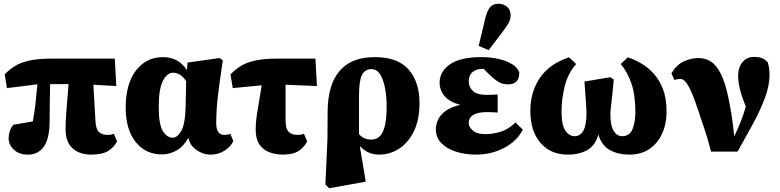

<svg xmlns="http://www.w3.org/2000/svg" viewBox="-20 -807 4152 1022"><path d="M17 -338 5 -411Q30 -437 59.5 -455.5Q89 -474 135.5 -484.5Q182 -495 256 -495H591L599 -349L477 -356L488 -165Q490 -122 505.5 -105.5Q521 -89 550 -89Q574 -89 586 -95L603 -55Q589 -25 557.5 -4.5Q526 16 464 16Q404 16 366.5 -17.5Q329 -51 329 -119Q329 -158 333 -211.5Q337 -265 345 -359H247Q246 -313 245 -261Q244 -209 244 -162Q244 -71 214 -27.5Q184 16 129 16Q81 16 53.5 -10.5Q26 -37 26 -71Q26 -90 32 -108.5Q38 -127 51 -143Q70 -146 98.5 -151Q127 -156 155 -161Q163 -205 169 -257.5Q175 -310 179 -358Z M825 -237Q825 -144 847 -109Q869 -74 899 -74Q924 -74 945 -110.5Q966 -147 968 -241L971 -375Q941 -420 901 -420Q870 -420 847.5 -377.5Q825 -335 825 -237ZM842 15Q755 15 702 -51.5Q649 -118 649 -234Q649 -360 703.5 -431.5Q758 -503 848 -503Q891 -503 923.5 -484Q956 -465 975 -433L978 -474L1148 -498L1166 -486Q1151 -386 1141 -305Q1131 -224 1131 -152Q1131 -89 1173 -89Q1194 -89 1206 -95L1222 -56Q1209 -27 1176 -5.5Q1143 16 1100 16Q1060 16 1024.5 -9.5Q989 -35 983 -74Q958 -28 920.5 -6.5Q883 15 842 15Z M1219 -338 1207 -411Q1232 -437 1261.5 -455.5Q1291 -474 1337.5 -484.5Q1384 -495 1458 -495H1659L1667 -349L1500 -356V-165Q1500 -122 1516.5 -105.5Q1533 -89 1562 -89Q1586 -89 1598 -95L1615 -55Q1601 -25 1571 -4.5Q1541 16 1486 16Q1447 16 1414 3.5Q1381 -9 1361 -38Q1341 -67 1341 -116Q1341 -144 1344 -171Q1347 -198 1354.5 -240Q1362 -282 1373 -353Z M1891 -298V-93Q1907 -75 1923 -69.5Q1939 -64 1957 -64Q1980 -64 1998.5 -79Q2017 -94 2027.5 -132.5Q2038 -171 2038 -243Q2038 -290 2030 -335Q2022 -380 2004.5 -409.5Q1987 -439 1957 -439Q1922 -439 1906.5 -407.5Q1891 -376 1891 -298ZM1712 175 1723 -66 1724 -214Q1725 -356 1787.5 -429.5Q1850 -503 1975 -503Q2097 -503 2155 -437Q2213 -371 2213 -258Q2213 -170 2183.5 -109Q2154 -48 2105 -16Q2056 16 1999 16Q1966 16 1940.5 4Q1915 -8 1895 -30L1927 160L1732 195Z M2513 16Q2456 16 2407.5 0.5Q2359 -15 2329.5 -45Q2300 -75 2300 -118Q2300 -144 2311.5 -169.5Q2323 -195 2351.5 -216Q2380 -237 2430 -249Q2375 -263 2347.5 -294.5Q2320 -326 2320 -367Q2320 -426 2375 -464.5Q2430 -503 2543 -503Q2592 -503 2635 -493Q2678 -483 2707.5 -464.5Q2737 -446 2744 -420Q2744 -358 2685 -358Q2669 -358 2655 -361.5Q2641 -365 2624 -377Q2607 -389 2582 -413L2554 -441Q2549 -440 2542 -440Q2515 -440 2495 -423Q2475 -406 2475 -373Q2475 -344 2497 -323Q2519 -302 2570 -302Q2585 -302 2595.5 -302.5Q2606 -303 2629 -304V-208Q2604 -210 2591 -210Q2578 -210 2567 -210Q2524 -210 2499.5 -195.5Q2475 -181 2475 -152Q2475 -131 2497 -112Q2519 -93 2564 -93Q2604 -93 2645.5 -106Q2687 -119 2724 -155L2763 -117Q2732 -56 2664 -20Q2596 16 2513 16ZM2528 -563 2563 -709Q2574 -753 2590 -770Q2606 -787 2633 -787Q2660 -787 2679 -771Q2698 -755 2698 -726Q2698 -704 2687.5 -685Q2677 -666 2657 -640L2581 -540Z M3002 16Q2911 16 2857 -46.5Q2803 -109 2803 -215Q2803 -319 2854.5 -393.5Q2906 -468 3009 -502L3047 -466Q3003 -417 2986 -348Q2969 -279 2969 -214Q2969 -141 2989.5 -111.5Q3010 -82 3039 -82Q3069 -82 3085.5 -112Q3102 -142 3102 -210Q3102 -221 3099 -261.5Q3096 -302 3091 -373L3228 -396L3247 -384Q3244 -346 3240 -309Q3236 -272 3232.5 -243.5Q3229 -215 3229 -201Q3229 -139 3246.5 -110.5Q3264 -82 3291 -82Q3332 -82 3347 -120Q3362 -158 3362 -211Q3362 -304 3340 -365.5Q3318 -427 3284 -466L3322 -502Q3358 -490 3394.5 -468.5Q3431 -447 3461 -413.5Q3491 -380 3509.5 -331Q3528 -282 3528 -214Q3528 -147 3504 -95Q3480 -43 3436 -13.5Q3392 16 3331 16Q3270 16 3226 -8.5Q3182 -33 3165 -91Q3149 -33 3106.5 -8.5Q3064 16 3002 16Z M3765 0Q3750 -58 3732.5 -112Q3715 -166 3696 -221Q3675 -285 3658.5 -321Q3642 -357 3628.5 -372Q3615 -387 3602 -387Q3585 -387 3570 -381L3554 -417Q3582 -463 3620.5 -480.5Q3659 -498 3699 -498Q3735 -498 3764.5 -479Q3794 -460 3817.5 -413Q3841 -366 3858 -283Q3869 -229 3876 -182.5Q3883 -136 3888 -81Q3904 -113 3920.5 -153.5Q3937 -194 3950 -240Q3928 -293 3918.5 -332.5Q3909 -372 3909 -402Q3909 -449 3932.5 -476.5Q3956 -504 3991 -504Q4020 -504 4036 -497.5Q4052 -491 4067 -475Q4072 -457 4074 -442.5Q4076 -428 4076 -407Q4076 -349 4049.5 -280Q4023 -211 3983.5 -139.5Q3944 -68 3906 0Z"/></svg>

Font: Source Serif 4 Black
Style: Regular
Weight: 900
Designer: Frank Grießhammer
Foundry: Adobe
Version: Version 4.005;hotconv 1.1.0;makeotfexe 2.6.0